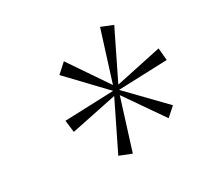

<svg xmlns="http://www.w3.org/2000/svg" viewBox="-74 -843 548 520"><g transform="rotate(-20 200.0 -583.5)"><path d="M188 -415 233 -571 97 -517 86 -553 235 -585 113 -675 137 -706 240 -600 261 -760 299 -752 254 -596 390 -651 400 -614 251 -582 374 -493 351 -464 248 -568 227 -407Z"/></g></svg>

Font: Noto Serif NarrowThin
Style: Italic
Weight: 250
Width: 4
Italic angle: -12°
Designer: Monotype Design Team
Foundry: Monotype Imaging Inc.
Version: Version 1.001